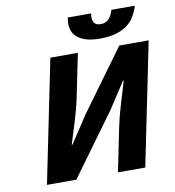

<svg xmlns="http://www.w3.org/2000/svg" viewBox="-91 -923 914 1004"><g transform="rotate(-10 366.0 -421.5)"><path d="M77 0 210 -652H356L309 -422Q297 -364 277 -300Q257 -236 241 -184H245L339 -327L576 -652H732L599 0H454L501 -231Q513 -289 532 -351Q551 -413 567 -467H563L470 -325L233 0ZM485 -705Q437 -705 406 -715.5Q375 -726 357.5 -744Q340 -762 335 -787.5Q330 -813 336 -843H460Q455 -813 464 -796Q473 -779 500 -779Q527 -779 543 -796Q559 -813 568 -843H692Q683 -813 668 -787.5Q653 -762 628.5 -744Q604 -726 568.5 -715.5Q533 -705 485 -705Z"/></g></svg>

Font: mr_Source Sans Pro
Style: Bold Italic
Weight: 700
Italic angle: -11°
Designer: Paul D. Hunt
Foundry: Adobe Systems Incorporated
Version: Version 1.036;July 10, 2024;FontCreator 11.5.0.2430 64-bit